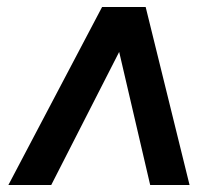

<svg xmlns="http://www.w3.org/2000/svg" viewBox="-20 -531 640 551"><path d="M4 0 273 -511H398L524 0H411L322 -382L127 0Z"/></svg>

Font: Chivo Mono
Style: Bold Italic
Weight: 700
Italic angle: -8.05°
Monospace: yes
Version: Version 1.008